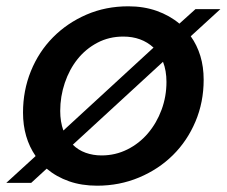

<svg xmlns="http://www.w3.org/2000/svg" viewBox="-44 -580 719 609"><path d="M602 -327Q602 -256 576 -194.5Q550 -133 504.5 -88Q459 -43 397 -17Q335 9 264 9Q215 9 175 -5Q135 -19 104 -45L55 0H-24L69 -85Q29 -143 29 -223Q29 -293 54 -354.5Q79 -416 124 -461.5Q169 -507 230 -533.5Q291 -560 363 -560Q412 -560 453 -545.5Q494 -531 525 -505L576 -551H655L561 -465Q581 -437 591.5 -402.5Q602 -368 602 -327ZM147 -228Q147 -211 149.5 -195.5Q152 -180 157 -166L443 -429Q405 -464 347 -464Q302 -464 265 -444.5Q228 -425 202 -392.5Q176 -360 161.5 -317Q147 -274 147 -228ZM278 -87Q322 -87 360 -106Q398 -125 425.5 -157.5Q453 -190 468.5 -232Q484 -274 484 -320Q484 -356 473 -384L187 -121Q204 -104 227.5 -95.5Q251 -87 278 -87Z"/></svg>

Font: SVN-Poppins Medium
Style: Italic
Weight: 500
Italic angle: -10°
Designer: Ninad Kale (Devanagari), Jonny Pinhorn (Latin)
Foundry: Indian Type Foundry
Version: Version 3.002 2017; ttfautohint (v1.8.3)